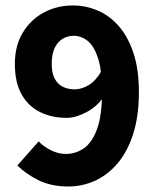

<svg xmlns="http://www.w3.org/2000/svg" viewBox="-20 -667 568 699"><path d="M228.8 12Q166.2 12 119.9 -11.1Q73.6 -34.2 43.2 -64.5L120.8 -152.4Q137.1 -134.5 164.3 -120.5Q191.6 -106.6 219.3 -106.6Q256.7 -106.6 286.4 -127.9Q316.2 -149.2 333.8 -198.4Q351.4 -247.6 351.4 -332.2Q351.4 -411 336.7 -455.7Q322 -500.3 298.7 -518.5Q275.5 -536.7 248.3 -536.7Q226.6 -536.7 208.4 -526Q190.3 -515.4 179.3 -492.9Q168.3 -470.5 168.3 -434.2Q168.3 -401.1 179.2 -380.7Q190 -360.3 208.9 -351Q227.7 -341.7 251.7 -341.7Q277 -341.7 303 -357.2Q329 -372.7 350.4 -410.1L357 -314.1Q332.9 -278.5 293.9 -258.2Q254.8 -237.9 223.3 -237.9Q168.9 -237.9 126.1 -258.8Q83.4 -279.8 58.7 -323.3Q34.1 -366.9 34.1 -434.2Q34.1 -500.3 63 -548.2Q91.8 -596.1 139.8 -621.6Q187.8 -647.1 245.3 -647.1Q291.7 -647.1 334.6 -629.1Q377.6 -611.2 411.4 -573.1Q445.2 -535 465.4 -475.3Q485.6 -415.6 485.6 -332.2Q485.6 -243.4 464.5 -178.4Q443.4 -113.3 407.2 -71.3Q371 -29.3 325 -8.6Q279 12 228.8 12Z"/></svg>

Font: Source Sans 3
Style: Regular
Weight: 200
Designer: Paul D. Hunt
Foundry: Adobe
Version: Version 3.046;hotconv 1.0.118;makeotfexe 2.5.65603